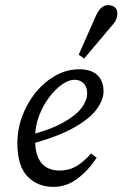

<svg xmlns="http://www.w3.org/2000/svg" viewBox="-20 -720 479 751"><path d="M189 11Q127 11 87.5 -30Q48 -71 48 -159Q48 -215 67.5 -267Q87 -319 121 -360Q155 -401 198.5 -425Q242 -449 290 -449Q337 -449 361 -426Q385 -403 385 -362Q385 -331 359.5 -294.5Q334 -258 270.5 -221.5Q207 -185 94 -155L90 -190Q176 -212 227 -240.5Q278 -269 299.5 -298.5Q321 -328 321 -355Q321 -380 307 -394Q293 -408 271 -408Q249 -408 222.5 -389.5Q196 -371 172 -339Q148 -307 132.5 -266Q117 -225 117 -179Q117 -112 142 -82.5Q167 -53 212 -53Q255 -53 286 -74.5Q317 -96 336 -120L358 -103Q328 -56 284.5 -22.5Q241 11 189 11ZM288 -506Q304 -543 321.5 -582Q339 -621 355 -658Q374 -700 403 -700Q418 -700 428.5 -692Q439 -684 439 -667Q439 -656 434.5 -644.5Q430 -633 418 -620Q390 -587 363.5 -555.5Q337 -524 309 -491Z"/></svg>

Font: Lisu Bosa Light
Style: Italic
Weight: 300
Italic angle: -19°
Designer: David Morse, Annie Olsen, Victor Gaultney, Frank Grießhammer (Latin)
Foundry: SIL International
Version: Version 2.000